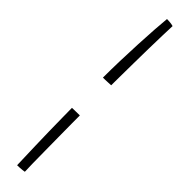

<svg xmlns="http://www.w3.org/2000/svg" viewBox="-348 -710 912 912"><g transform="rotate(45 108.0 -254.0)"><path d="M67 -133.5Q79 -134 93.5 -134.2Q108 -134.5 119 -134.5Q119 -118 119.2 -79.8Q119.5 -41.5 120 6.8Q120.5 55 121 103Q121.5 151 122 187.8Q122.5 224.5 123.5 239.5Q119 240.5 109.8 241.5Q100.5 242.5 91.2 243Q82 243.5 75.5 243.5Q75 228.5 74 194Q73 159.5 71.5 114.2Q70 69 69.2 21.5Q68.5 -26 67.8 -67.2Q67 -108.5 67 -133.5ZM69.5 -339Q69.5 -392.5 71.2 -452.2Q73 -512 75.8 -569.5Q78.5 -627 81.8 -674.8Q85 -722.5 88 -751Q95.5 -751 103.2 -750.5Q111 -750 118.5 -748.8Q126 -747.5 130.5 -746Q129.5 -721 128.2 -679.2Q127 -637.5 126 -588.2Q125 -539 124.5 -490.2Q124 -441.5 123.5 -402Q123 -362.5 123 -341Q114 -340.5 103 -340Q92 -339.5 82.8 -339.2Q73.5 -339 69.5 -339Z"/></g></svg>

Font: Grandstander Thin ExtraLight
Style: Regular
Weight: 250
Version: Version 1.200